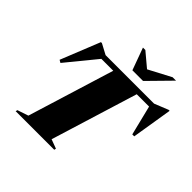

<svg xmlns="http://www.w3.org/2000/svg" viewBox="-232 -1133 1330 1330"><g transform="rotate(45 433.0 -467.5)"><path d="M494.5 -13.5 491.5 0H113.5L117 -13.5L197.5 -40.5L393.5 -676H277L96.5 -455.5L77 -467L193 -756H202.5L279.5 -715H754.5L856.5 -756H866L817.5 -457.5H798.5L744.5 -676H623.5L427 -38.5ZM749.5 -935 589.5 -772H485L425.5 -935H449L552 -848.5L716 -935Z"/></g></svg>

Font: Newsreader Display ExtraBold
Style: Italic
Weight: 800
Italic angle: -17°
Designer: Hugues Gentile
Foundry: Production Type
Version: Version 1.001